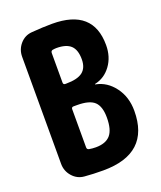

<svg xmlns="http://www.w3.org/2000/svg" viewBox="-139 -829 778 927"><g transform="rotate(-20 250.0 -365.0)"><path d="M235.4 -107.4Q286.1 -107.4 310.1 -134.8Q334 -162.1 334 -224.6Q334 -281.2 308.6 -305.7Q283.2 -330.1 219.7 -330.1H201.2Q190.4 -330.1 190.4 -319.3V-123Q190.4 -112.3 201.2 -110.4Q216.8 -107.4 235.4 -107.4ZM190.4 -607.4V-456.1Q190.4 -445.3 201.2 -445.3H205.1Q263.7 -445.3 290 -465.8Q316.4 -486.3 316.4 -530.3Q316.4 -579.1 293 -601.1Q269.5 -623 219.7 -623Q211.9 -623 200.2 -621.1Q190.4 -619.1 190.4 -607.4ZM336.9 -393.6Q393.6 -382.8 431.6 -332Q469.7 -281.2 469.7 -210Q469.7 9.8 230.5 9.8Q178.7 9.8 134.8 5.9Q98.6 2.9 74.2 -24.9Q49.8 -52.7 49.8 -89.8V-639.6Q49.8 -676.8 73.7 -704.6Q97.7 -732.4 133.8 -735.4Q193.4 -740.2 240.2 -740.2Q450.2 -740.2 450.2 -554.7Q450.2 -494.1 418.5 -450.7Q386.7 -407.2 336.9 -396.5Q335 -396.5 335 -395Q335 -393.6 336.9 -393.6Z"/></g></svg>

Font: Rounded-X Mgen+ 1m bold
Style: Bold
Weight: 700
Designer: [Source Han Sans]
Ryoko NISHIZUKA  (kana & ideographs); Paul D. Hunt (Latin, Greek & Cyrillic); Wenlong ZHANG  (bopomofo
Version: Version 1.059.20150602